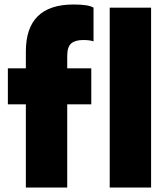

<svg xmlns="http://www.w3.org/2000/svg" viewBox="-20 -834 740 854"><path d="M279 0H95V-370H15V-530H95V-605Q95 -814 307 -814Q374 -814 396 -800V-650Q380 -656 350 -656Q315 -656 297 -641Q279 -626 279 -585V-530H386V-370H279ZM652 0H468V-800H652Z"/></svg>

Font: Tanohe Sans ExtraBold
Style: Regular
Weight: 800
Designer: Village Type and Design LLC & Cristiano Sobral
Foundry: Cooper Hewitt Smithsonian Design Museum
Version: Version 1.00;September 29, 2021;FontCreator 13.0.0.2655 64-b